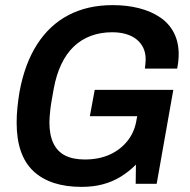

<svg xmlns="http://www.w3.org/2000/svg" viewBox="-20 -718 744 750"><path d="M299 12Q176 12 110.5 -49.5Q45 -111 45 -239Q45 -268 48 -297.5Q51 -327 56 -358Q76 -468 124.5 -544Q173 -620 247.5 -659Q322 -698 420 -698Q476 -698 523 -686Q570 -674 605 -650.5Q640 -627 659 -590.5Q678 -554 678 -506Q678 -493 676.5 -479Q675 -465 672 -450H546Q547 -460 548 -469Q549 -478 549 -486Q549 -512 539.5 -531.5Q530 -551 513 -564.5Q496 -578 472 -585Q448 -592 418 -592Q372 -592 334 -577.5Q296 -563 267.5 -535.5Q239 -508 219.5 -467Q200 -426 190 -372Q185 -344 181.5 -324Q178 -304 176.5 -289Q175 -274 174 -262.5Q173 -251 173 -240Q173 -191 188.5 -158.5Q204 -126 234.5 -110.5Q265 -95 311 -95Q367 -95 409.5 -114.5Q452 -134 479.5 -169.5Q507 -205 514 -254L516 -264H331L350 -367H657L592 0H510L511 -75Q483 -47 451 -27.5Q419 -8 381.5 2Q344 12 299 12Z"/></svg>

Font: Archivo SemiCondensed SemiBold
Style: Italic
Weight: 600
Width: 4
Italic angle: -10°
Designer: Hector Gatti
Foundry: Omnibus-Type
Version: Version 2.001